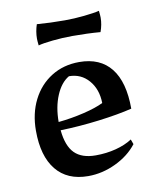

<svg xmlns="http://www.w3.org/2000/svg" viewBox="-72 -653 603 723"><g transform="rotate(-10 229.0 -292.0)"><path d="M43 -191Q43 -257 69 -308.5Q95 -360 141.5 -389Q188 -418 248 -418Q328 -418 369.5 -365.5Q411 -313 411 -211Q358 -198 283 -188.5Q208 -179 135 -177Q141 -116 168.5 -88.5Q196 -61 249 -61Q290 -61 326.5 -70.5Q363 -80 389 -97L396 -78Q365 -38 313.5 -13.5Q262 11 208 11Q128 11 85.5 -41.5Q43 -94 43 -191ZM307 -251Q306 -304 276.5 -338Q247 -372 201 -372Q170 -354 151.5 -310Q133 -266 133 -209Q183 -214 231 -225.5Q279 -237 307 -251ZM107 -532Q107 -559 116 -586Q167 -582 223 -582Q258 -582 296.5 -586Q335 -590 355 -595Q357 -577 357 -569Q357 -542 347 -515Q298 -519 240 -519Q203 -519 164.5 -515Q126 -511 109 -506Q107 -524 107 -532Z"/></g></svg>

Font: Mirza
Style: Regular
Weight: 400
Designer: Arabic design by Kourosh Beigpour, Latin design by Eduardo Tunni, engineering by Lasse Fister
Version: Version 1.000